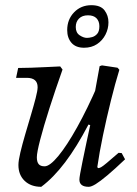

<svg xmlns="http://www.w3.org/2000/svg" viewBox="-20 -708 528 740"><path d="M139 12Q99 12 75 -11Q51 -34 51 -72Q51 -89 58.5 -120.5Q66 -152 77 -189.5Q88 -227 99 -264Q110 -301 117.5 -330Q125 -359 125 -372Q125 -408 83 -408H42L50 -446Q71 -446 100 -447Q129 -448 159 -449.5Q189 -451 212 -452L221 -440Q193 -361 170.5 -290.5Q148 -220 135 -170Q122 -120 122 -102Q122 -84 129 -75.5Q136 -67 152 -67Q172 -67 205 -107Q238 -147 277.5 -218Q317 -289 357 -381L345 -220L321 -228Q276 -142 231 -82.5Q186 -23 139 12ZM322 12Q286 12 286 -16Q286 -22 289 -39Q292 -56 298 -85.5Q304 -115 313 -157.5Q322 -200 334 -255L335 -294L364 -453L373 -456L433 -447L440 -439Q424 -387 407.5 -320.5Q391 -254 377 -187Q363 -120 355 -64L358 -60Q363 -60 369.5 -63.5Q376 -67 391.5 -80Q407 -93 437 -119L449 -118L462 -94Q421 -55 393.5 -32Q366 -9 349 1.5Q332 12 322 12ZM304 -524Q272 -524 255.5 -543Q239 -562 239 -592Q239 -633 265.5 -660.5Q292 -688 332 -688Q368 -688 383 -668Q398 -648 398 -622Q398 -597 386.5 -574.5Q375 -552 354 -538Q333 -524 304 -524ZM315 -562Q324 -562 335 -565Q346 -568 354.5 -577.5Q363 -587 363 -607Q363 -626 352 -637.5Q341 -649 319 -649Q297 -649 284.5 -636.5Q272 -624 272 -604Q272 -582 287 -572Q302 -562 315 -562Z"/></svg>

Font: Alegreya
Style: Italic
Weight: 400
Italic angle: -7°
Designer: Juan Pablo del Peral
Foundry: Huerta Tipografica
Version: Version 2.009